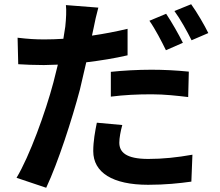

<svg xmlns="http://www.w3.org/2000/svg" viewBox="-20 -823 1040 906"><path d="M503 -484V-367C566 -375 627 -378 696 -378C757 -378 818 -371 868 -365L871 -485C812 -491 752 -494 695 -494C630 -494 559 -490 503 -484ZM557 -233 437 -244C429 -205 420 -157 420 -110C420 -9 511 49 679 49C759 49 826 42 883 34L888 -93C816 -80 747 -73 680 -73C573 -73 543 -106 543 -150C543 -172 549 -204 557 -233ZM764 -758 685 -725C712 -687 743 -627 763 -586L843 -621C825 -658 789 -721 764 -758ZM882 -803 803 -771C831 -733 863 -675 884 -633L963 -667C946 -702 909 -766 882 -803ZM189 -637C147 -637 114 -639 63 -645L66 -520C101 -518 138 -516 187 -516L253 -518L232 -434C195 -294 119 -85 58 16L198 63C254 -56 320 -260 357 -400L387 -529C454 -537 522 -548 582 -562V-687C527 -674 470 -663 414 -655L422 -692C426 -714 436 -759 444 -787L291 -799C294 -775 292 -734 288 -697L279 -640C248 -638 218 -637 189 -637Z"/></svg>

Font: Noto Sans CJK TC
Style: Bold
Weight: 700
Designer: Ryoko NISHIZUKA 西塚涼子 (kana, bopomofo & ideographs); Paul D. Hunt (Latin, Greek & Cyrillic); Sandoll Communications 산돌커뮤니
Foundry: Adobe
Version: Version 2.004;hotconv 1.0.118;makeotfexe 2.5.65603